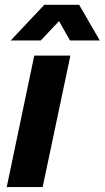

<svg xmlns="http://www.w3.org/2000/svg" viewBox="-20 -763 427 783"><path d="M7.4 0 119.7 -536.3H267.1L153.9 0ZM23.9 -598.1 160.6 -743.4H302.7L386.9 -598.1H265.4L220.7 -677L146.4 -598.1Z"/></svg>

Font: Mona Sans
Style: Italic
Weight: 200
Italic angle: -11.6951°
Designer: Deni Anggara
Foundry: GitHub
Version: Version 2.000